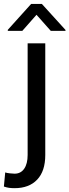

<svg xmlns="http://www.w3.org/2000/svg" viewBox="-57 -750 355 983"><path d="M84.5 -528.3H174.8V43.5Q174.8 126 133.3 169.7Q91.8 213.4 17.6 213.4Q2.4 213.4 -10.3 211.7Q-22.9 210 -37.1 205.1L-30.3 132.8Q-22.9 135.7 -6.1 137.5Q10.7 139.2 17.6 139.2Q49.3 139.2 66.9 113.8Q84.5 88.4 84.5 43.5ZM157.2 -730 278.3 -596.7V-591.8H203.1L129.9 -674.3L57.1 -591.8H-17.1V-597.2L102.5 -730Z"/></svg>

Font: Vazirmatn RD
Style: Regular
Weight: 400
Designer: Saber Rastikerdar
Foundry: Saber Rastikerdar
Version: Version 32.102